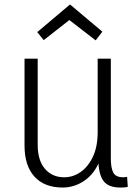

<svg xmlns="http://www.w3.org/2000/svg" viewBox="-20 -832 615 861"><path d="M421 -121H431Q407 -56 361 -23.5Q315 9 261 9Q179 9 134.5 -40Q90 -89 90 -179V-569H149V-183Q149 -113 181.5 -75Q214 -37 268 -37Q308 -37 342 -61Q376 -85 397 -130Q418 -175 418 -240V-569H477V-121Q477 -79 488 -58Q499 -37 533 -37Q537 -37 541.5 -37.5Q546 -38 550 -39L553 6Q544 8 535.5 8.5Q527 9 519 9Q465 9 443 -22Q421 -53 421 -121ZM439 -690 409 -651 286 -746H296L176 -652L147 -688L294 -812Z"/></svg>

Font: Yaldevi ExtraLight Light
Style: Regular
Weight: 300
Version: Version 1.100